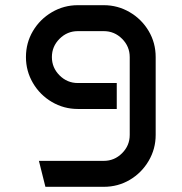

<svg xmlns="http://www.w3.org/2000/svg" viewBox="-20 -720 700 740"><path d="M380 0H155L130 -100H380Q421 -100 450.5 -129.5Q480 -159 480 -200V-500Q480 -541 450.5 -570.5Q421 -600 380 -600H280Q239 -600 209.5 -570.5Q180 -541 180 -500Q180 -459 209.5 -429.5Q239 -400 280 -400H430V-300H280Q226 -300 180 -327Q134 -354 107 -400Q80 -446 80 -500Q80 -555 107 -600.5Q134 -646 180 -673Q226 -700 280 -700H380Q434 -700 480 -673Q526 -646 553 -600.5Q580 -555 580 -500V-200Q580 -146 553 -100Q526 -54 480.5 -27Q435 0 380 0Z"/></svg>

Font: Skate blade
Style: Regular
Weight: 400
Italic angle: -7°
Designer: Valerio Brotto (Silverblur_type)
Version: Version 2.001